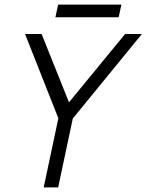

<svg xmlns="http://www.w3.org/2000/svg" viewBox="-20 -815 637 835"><path d="M280 -370 524 -667H597L297 -300H234L89 -667H161ZM240 -330H303L233 0H170ZM233 -795H508L496 -740H221Z"/></svg>

Font: Epunda Sans Light
Style: Italic
Weight: 300
Italic angle: -12.0243°
Designer: Simon Atzbach
Foundry: typofactur
Version: Version 2.204